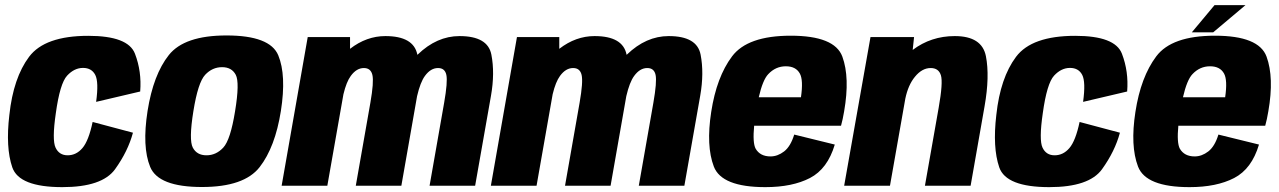

<svg xmlns="http://www.w3.org/2000/svg" viewBox="-20 -744 5123 769"><path d="M229.5 5.5Q56.5 5.5 29.2 -73.8Q2 -153 17.5 -284Q33.5 -432.5 96.5 -516.5Q159.5 -600.5 333.5 -600.5Q493 -600.5 520.5 -529Q548 -457.5 541.5 -377.5L365 -336Q376 -416 361.5 -444Q347 -472 312.5 -472Q277.5 -472 248.8 -441Q220 -410 203.5 -290Q188 -183.5 202.5 -152.8Q217 -122 251 -122Q285.5 -122 310.2 -151Q335 -180 351 -255.5L512.5 -212.5Q492.5 -138 440.8 -66.2Q389 5.5 229.5 5.5Z M789 5Q614.5 5 581.5 -75.5Q548.5 -156 571 -299.5Q594 -445 656.2 -523.5Q718.5 -602 887 -602Q1061.5 -602 1094.5 -522.5Q1127.5 -443 1105 -299.5Q1082 -154.5 1020 -74.8Q958 5 789 5ZM807 -122Q845.5 -122 874.2 -152.8Q903 -183.5 921.5 -298.5Q940.5 -414 924.2 -444.5Q908 -475 869.5 -475Q830.5 -475 801.8 -444.5Q773 -414 754.5 -298.5Q736 -183.5 752.2 -152.8Q768.5 -122 807 -122Z M1108 0 1212.5 -595.5H1382V-548.5Q1448 -599.5 1523.5 -599.5Q1636.5 -599.5 1651.5 -525.5Q1651.5 -525 1652 -524.5Q1652.5 -525 1653 -525.5Q1729.5 -599.5 1820.5 -599.5Q1933.5 -599.5 1948 -525.5Q1962.5 -451.5 1946.5 -360.5L1883 0H1700.5L1759 -333Q1773.5 -416 1767.8 -443.8Q1762 -471.5 1734.5 -471.5Q1705 -471.5 1682 -440Q1663.5 -415 1650.5 -359L1587.5 0H1405L1463.5 -333Q1478 -416 1471.5 -443.8Q1465 -471.5 1437.5 -471.5Q1408 -471.5 1385 -440Q1367.5 -416.5 1355.5 -366.5L1291 0Z M1946 0 2050.5 -595.5H2220V-548.5Q2286 -599.5 2361.5 -599.5Q2474.5 -599.5 2489.5 -525.5Q2489.5 -525 2490 -524.5Q2490.5 -525 2491 -525.5Q2567.5 -599.5 2658.5 -599.5Q2771.5 -599.5 2786 -525.5Q2800.5 -451.5 2784.5 -360.5L2721 0H2538.5L2597 -333Q2611.5 -416 2605.8 -443.8Q2600 -471.5 2572.5 -471.5Q2543 -471.5 2520 -440Q2501.5 -415 2488.5 -359L2425.5 0H2243L2301.5 -333Q2316 -416 2309.5 -443.8Q2303 -471.5 2275.5 -471.5Q2246 -471.5 2223 -440Q2205.5 -416.5 2193.5 -366.5L2129 0Z M3045.5 5.5Q2870.5 5.5 2839 -77Q2807.5 -159.5 2828.5 -295.5Q2850 -435.5 2912 -518.2Q2974 -601 3147 -601Q3323 -601 3353.8 -517.2Q3384.5 -433.5 3361 -298.5Q3355.5 -265.5 3348.5 -240.5H3000.5Q2994 -171.5 3006.5 -148.5Q3024.5 -117.5 3066 -117.5Q3094.5 -117.5 3120.5 -137.5Q3146.5 -157.5 3161 -205L3323.5 -165Q3294.5 -67.5 3224 -31Q3153.5 5.5 3045.5 5.5ZM3019 -354.5H3188Q3198 -423.5 3183.5 -449.5Q3167.5 -478.5 3127.5 -478.5Q3086.5 -478.5 3057 -447Q3035 -424 3019 -354.5Z M3361 0 3466.5 -595.5H3641L3635.5 -544Q3709 -599.5 3804 -599.5Q3913 -599.5 3928.8 -518.8Q3944.5 -438 3923.5 -319L3867.5 0H3684.5L3739.5 -312Q3757.5 -413.5 3748.5 -442.5Q3739.5 -471.5 3707.5 -471.5Q3673 -471.5 3644.5 -436.5Q3617.5 -404 3606 -349L3544.5 0Z M4182.5 5.5Q4009.5 5.5 3982.2 -73.8Q3955 -153 3970.5 -284Q3986.5 -432.5 4049.5 -516.5Q4112.5 -600.5 4286.5 -600.5Q4446 -600.5 4473.5 -529Q4501 -457.5 4494.5 -377.5L4318 -336Q4329 -416 4314.5 -444Q4300 -472 4265.5 -472Q4230.5 -472 4201.8 -441Q4173 -410 4156.5 -290Q4141 -183.5 4155.5 -152.8Q4170 -122 4204 -122Q4238.5 -122 4263.2 -151Q4288 -180 4304 -255.5L4465.5 -212.5Q4445.5 -138 4393.8 -66.2Q4342 5.5 4182.5 5.5Z M4744.5 5.5Q4569.5 5.5 4538 -77Q4506.5 -159.5 4527.5 -295.5Q4549 -435.5 4611 -518.2Q4673 -601 4846 -601Q5022 -601 5052.8 -517.2Q5083.5 -433.5 5060 -298.5Q5054.5 -265.5 5047.5 -240.5H4699.5Q4693 -171.5 4705.5 -148.5Q4723.5 -117.5 4765 -117.5Q4793.5 -117.5 4819.5 -137.5Q4845.5 -157.5 4860 -205L5022.5 -165Q4993.5 -67.5 4923 -31Q4852.5 5.5 4744.5 5.5ZM4718 -354.5H4887Q4897 -423.5 4882.5 -449.5Q4866.5 -478.5 4826.5 -478.5Q4785.5 -478.5 4756 -447Q4734 -424 4718 -354.5ZM4753.5 -614.5 4844.5 -723.5H4968.5L4839 -614.5Z"/></svg>

Font: Anybody ExtraBold
Style: Italic
Weight: 800
Italic angle: -10°
Designer: Tyler Finck
Foundry: Etcetera Type Company
Version: Version 1.010; ttfautohint (v1.8.3) -l 8 -r 50 -G 200 -x 14 